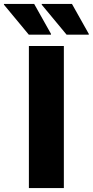

<svg xmlns="http://www.w3.org/2000/svg" viewBox="-70 -953 470 973"><path d="M76.4 -720H253.6V0H76.4ZM76.1 -777.2 -50 -929.2V-933.2H103.1L188.5 -781.2V-777.2ZM267.6 -777.2 141.5 -929.2V-933.2H294.6L380 -781.2V-777.2Z"/></svg>

Font: Kufam
Style: Regular
Weight: 400
Designer: Wael Morcos, Artur Schmal
Foundry: Original Type
Version: Version 1.301; ttfautohint (v1.8.3)